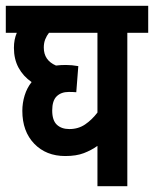

<svg xmlns="http://www.w3.org/2000/svg" viewBox="-20 -642 531 662"><path d="M491 -529H419V0H316V-139Q295 -124 269 -114Q243 -104 205 -104Q139 -104 98 -146.5Q57 -189 57 -260Q57 -287 65 -313Q73 -339 89 -359Q60 -379 44 -408.5Q28 -438 28 -477Q28 -506 38 -529H0V-622H491ZM160 -261Q160 -227 176 -212Q192 -197 219 -197Q250 -197 273.5 -213Q297 -229 316 -254V-529H149Q141 -519 136 -506.5Q131 -494 131 -478Q131 -434 173 -416Q189 -418 207 -418Q228 -418 250 -414L243 -324Q232 -325 217 -325Q191 -325 175.5 -310Q160 -295 160 -261Z"/></svg>

Font: Noto Sans ExtraCondensed SemiBold
Style: Italic
Weight: 600
Width: 2
Italic angle: -12°
Designer: Monotype Design Team
Foundry: Monotype Imaging Inc.
Version: Version 2.013; ttfautohint (v1.8.4.7-5d5b)